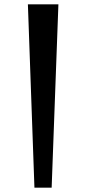

<svg xmlns="http://www.w3.org/2000/svg" viewBox="-20 -759 396 881"><path d="M138 102 108 -739H248L217 102Z"/></svg>

Font: Joti One
Style: Regular
Weight: 400
Designer: Eduardo Rodriguez Tunni
Foundry: Eduardo Rodriguez Tunni
Version: Version 1.002; ttfautohint (v1.8.4.7-5d5b);gftools[0.9.24]